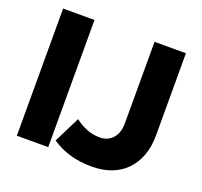

<svg xmlns="http://www.w3.org/2000/svg" viewBox="-137 -896 1177 1121"><g transform="rotate(20 451.5 -335.0)"><path d="M70 50V-740H265V50ZM373 -163Q407 -137 445 -121.5Q483 -106 528 -106Q577 -106 607.5 -140Q638 -174 638 -234V-740H833V-230Q833 -158 812 -102.5Q791 -47 753 -8.5Q715 30 661.5 50Q608 70 543 70Q468 70 407 52.5Q346 35 292 -1Z"/></g></svg>

Font: OA Gothic ExtraBold
Style: Regular
Weight: 800
Designer: Choi Chi-young, Lee Jaesang, Lee Juhyun, Han Dohee
Foundry: DDUNGSANG CORP.
Version: Version 1.000;Build 20210203